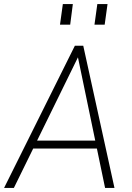

<svg xmlns="http://www.w3.org/2000/svg" viewBox="-25 -921 647 941"><path d="M-5 0 342 -697H383L536 0H490L357 -640L43 0ZM129 -193 150 -232H448L456 -193ZM438 -800 452 -901H502L488 -800ZM269 -800 283 -901H332L319 -800Z"/></svg>

Font: Hanken Grotesk ExtraLight
Style: Italic
Weight: 250
Italic angle: -8°
Designer: Alfredo Marco Pradil
Foundry: Hanken Design Co.
Version: Version 3.013